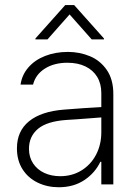

<svg xmlns="http://www.w3.org/2000/svg" viewBox="-20 -749 558 780"><path d="M240.2 -303.7Q276.4 -306.6 319.3 -309.6Q362.3 -312.5 391.6 -314V-371.1Q391.6 -408.7 375 -436.3Q358.4 -463.9 327.4 -479Q296.4 -494.1 253.9 -494.1Q199.7 -494.1 162.1 -470.2Q124.5 -446.3 114.3 -405.3H63.5Q69.3 -445.3 95.5 -475.3Q121.6 -505.4 163.3 -521.7Q205.1 -538.1 255.9 -538.1Q303.7 -538.1 345.7 -520.5Q387.7 -502.9 414.1 -464.4Q440.4 -425.8 440.4 -367.2V0H391.6V-91.8H387.7Q366.2 -46.4 322.5 -17.3Q278.8 11.7 218.8 11.7Q171.9 11.7 133.1 -7.1Q94.2 -25.9 71.5 -61.5Q48.8 -97.2 48.8 -146.5Q48.8 -216.3 97.9 -256.3Q147 -296.4 240.2 -303.7ZM224.6 -33.2Q272.9 -33.2 311 -56.6Q349.1 -80.1 370.4 -120.8Q391.6 -161.6 391.6 -211.9V-272L359.4 -269.5Q279.8 -263.2 250 -261.7Q170.9 -256.3 134.3 -225.6Q97.7 -194.8 97.7 -144.5Q97.7 -110.8 114.3 -85.4Q130.9 -60.1 159.7 -46.6Q188.5 -33.2 224.6 -33.2ZM262.7 -690.4 172.9 -588.9H124V-592.8L245.1 -728.5H281.2L402.3 -592.8V-588.9H352.5Z"/></svg>

Font: Pretendard JP ExtraLight
Style: Regular
Weight: 200
Designer: Base glyphs from Inter by Rasmus Andersson; Hangeul glyphs from Noto Sans CJK(Source Han Sans) by Jang Soo-young and Kan
Foundry: Kil Hyung-jin
Version: Version 1.309